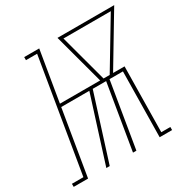

<svg xmlns="http://www.w3.org/2000/svg" viewBox="-225 -882 1007 1029"><g transform="rotate(-30 278.5 -367.5)"><path d="M-59 0V-19H12L128 -716H59V-735H152L100 -423H349L265 -735H616L429 -423H500L494 -19H550V0H473L479 -404H396L329 0H308L375 -404H292L164 0H143L271 -404H97L30 0ZM370 -423H408L584 -716H291Z"/></g></svg>

Font: Iosevka Slab ThExObl
Style: Regular
Weight: 100
Width: 7
Italic angle: -9°
Monospace: yes
Designer: Belleve Invis
Foundry: Belleve Invis
Version: Version 11.1.1; ttfautohint (v1.8.3)